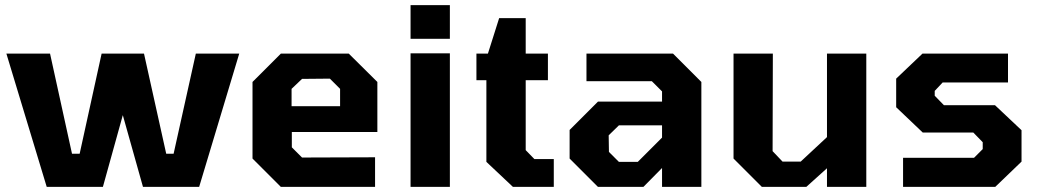

<svg xmlns="http://www.w3.org/2000/svg" viewBox="-20 -732 4066 752"><path d="M163 0 5 -522H176L262 -130H292L378 -522H544L631 -130H660L747 -522H917L760 0H540L461 -281L383 0Z M1080 0 969 -111V-411L1080 -522H1346L1458 -411V-215H1123V-155L1163 -115L1449 -116V0ZM1122 -316H1312V-384L1272 -424L1163 -423L1122 -384Z M1588 -580V-712H1742V-580ZM1588 0V-523H1742V0Z M1989 0 1885 -98V-418H1846V-522H1891L1935 -661H2039V-522H2126V-418H2039V-144L2073 -109H2149V0Z M2322 0 2211 -111V-223L2322 -334H2573V-374L2533 -414H2277V-522H2616L2727 -411V0H2573V-74L2500 0ZM2404 -98H2478L2573 -193V-241H2404L2364 -202L2365 -137Z M2964 0 2853 -111V-522H3007L3006 -140L3045 -99H3116L3219 -195V-522H3373V0H3219V-73L3138 0Z M3517 0V-114H3795L3829 -148V-175L3792 -213H3594L3490 -312V-424L3593 -522H3928V-409H3672L3641 -376V-357L3677 -320H3877L3981 -222V-99L3878 0Z"/></svg>

Font: Tomorrow SemiBold
Style: Regular
Weight: 600
Designer: Tony de Marco, Monica Rizzolli
Foundry: Just in Type
Version: Version 2.002